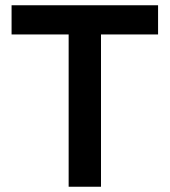

<svg xmlns="http://www.w3.org/2000/svg" viewBox="-20 -710 645 730"><path d="M24 -579V-690H581V-579H364V0H241V-579Z"/></svg>

Font: Oxanium ExtraLight SemiBold
Style: Regular
Weight: 600
Version: Version 2.000